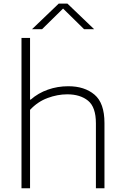

<svg xmlns="http://www.w3.org/2000/svg" viewBox="-20 -1012 668 1032"><path d="M95.5 0V-808H141.5V-476.5H145Q185.5 -512 237.5 -530.2Q289.5 -548.5 347 -548.5Q434.5 -548.5 488 -503.2Q541.5 -458 541.5 -351V0H495.5V-349Q495.5 -436.5 453.2 -470.8Q411 -505 341.5 -505Q289 -505 235.8 -485.2Q182.5 -465.5 141.5 -421.5V0ZM152 -855 295.5 -992.5H342.5L486 -855H432L319 -966L206 -855Z"/></svg>

Font: Encode Sans Expanded Expanded ExtraLight
Style: Regular
Weight: 200
Width: 7
Designer: Multiple Designers
Foundry: Impallari Type
Version: Version 3.000; ttfautohint (v1.8.3) -l 8 -r 50 -G 200 -x 14 